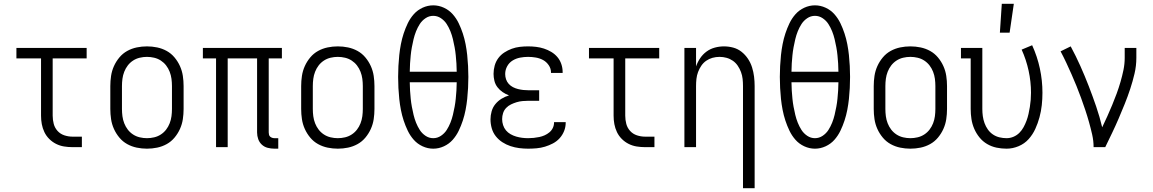

<svg xmlns="http://www.w3.org/2000/svg" viewBox="-20 -771 6040 1006"><path d="M409 0H360Q338 0 316 -3.5Q294 -7 274 -17Q254 -27 238 -43Q222 -59 212.5 -79Q203 -99 199 -120.5Q195 -142 195 -165V-465H66V-520H434V-465H256V-165Q256 -143 261.5 -122Q267 -101 281.5 -85Q296 -69 317 -62Q338 -55 360 -55H409Z M750 8Q723 8 696.5 2.5Q670 -3 646.5 -16Q623 -29 605.5 -50Q588 -71 577 -95.5Q566 -120 562 -146.5Q558 -173 558 -200V-320Q558 -347 562 -373.5Q566 -400 577 -424.5Q588 -449 605.5 -470Q623 -491 646.5 -504Q670 -517 696.5 -522.5Q723 -528 750 -528Q777 -528 803.5 -522.5Q830 -517 853.5 -504Q877 -491 894.5 -470Q912 -449 923 -424.5Q934 -400 938 -373.5Q942 -347 942 -320V-200Q942 -173 938 -146.5Q934 -120 923 -95.5Q912 -71 894.5 -50Q877 -29 853.5 -16Q830 -3 803.5 2.5Q777 8 750 8ZM750 -47Q769 -47 788 -51.5Q807 -56 823 -66.5Q839 -77 850.5 -92Q862 -107 869 -125Q876 -143 878.5 -162Q881 -181 881 -200V-320Q881 -339 878.5 -358Q876 -377 869 -395Q862 -413 850.5 -428Q839 -443 823 -453.5Q807 -464 788 -468.5Q769 -473 750 -473Q731 -473 712 -468.5Q693 -464 677 -453.5Q661 -443 649.5 -428Q638 -413 631 -395Q624 -377 621.5 -358Q619 -339 619 -320V-200Q619 -181 621.5 -162Q624 -143 631 -125Q638 -107 649.5 -92Q661 -77 677 -66.5Q693 -56 712 -51.5Q731 -47 750 -47Z M1438 8H1418Q1400 8 1382.5 3.5Q1365 -1 1352 -13Q1339 -25 1333 -42Q1327 -59 1327 -77V-465H1173V0H1112V-465H1043V-520H1457V-465H1388V-77Q1388 -71 1389.5 -65Q1391 -59 1395.5 -55Q1400 -51 1406 -49Q1412 -47 1418 -47H1438Z M1750 8Q1723 8 1696.5 2.5Q1670 -3 1646.5 -16Q1623 -29 1605.5 -50Q1588 -71 1577 -95.5Q1566 -120 1562 -146.5Q1558 -173 1558 -200V-320Q1558 -347 1562 -373.5Q1566 -400 1577 -424.5Q1588 -449 1605.5 -470Q1623 -491 1646.5 -504Q1670 -517 1696.5 -522.5Q1723 -528 1750 -528Q1777 -528 1803.5 -522.5Q1830 -517 1853.5 -504Q1877 -491 1894.5 -470Q1912 -449 1923 -424.5Q1934 -400 1938 -373.5Q1942 -347 1942 -320V-200Q1942 -173 1938 -146.5Q1934 -120 1923 -95.5Q1912 -71 1894.5 -50Q1877 -29 1853.5 -16Q1830 -3 1803.5 2.5Q1777 8 1750 8ZM1750 -47Q1769 -47 1788 -51.5Q1807 -56 1823 -66.5Q1839 -77 1850.5 -92Q1862 -107 1869 -125Q1876 -143 1878.5 -162Q1881 -181 1881 -200V-320Q1881 -339 1878.5 -358Q1876 -377 1869 -395Q1862 -413 1850.5 -428Q1839 -443 1823 -453.5Q1807 -464 1788 -468.5Q1769 -473 1750 -473Q1731 -473 1712 -468.5Q1693 -464 1677 -453.5Q1661 -443 1649.5 -428Q1638 -413 1631 -395Q1624 -377 1621.5 -358Q1619 -339 1619 -320V-200Q1619 -181 1621.5 -162Q1624 -143 1631 -125Q1638 -107 1649.5 -92Q1661 -77 1677 -66.5Q1693 -56 1712 -51.5Q1731 -47 1750 -47Z M2250 8Q2221 8 2194 -4.5Q2167 -17 2148 -38.5Q2129 -60 2116.5 -86Q2104 -112 2095 -139.5Q2086 -167 2080.5 -195.5Q2075 -224 2072 -252.5Q2069 -281 2067.5 -310Q2066 -339 2066 -368Q2066 -396 2067.5 -425Q2069 -454 2072 -482.5Q2075 -511 2080.5 -539.5Q2086 -568 2095 -595.5Q2104 -623 2116.5 -649Q2129 -675 2148 -696.5Q2167 -718 2194 -730.5Q2221 -743 2250 -743Q2279 -743 2306 -730.5Q2333 -718 2352 -696.5Q2371 -675 2383.5 -649Q2396 -623 2405 -595.5Q2414 -568 2419.5 -539.5Q2425 -511 2428 -482.5Q2431 -454 2432.5 -425Q2434 -396 2434 -368Q2434 -339 2432.5 -310Q2431 -281 2428 -252.5Q2425 -224 2419.5 -195.5Q2414 -167 2405 -139.5Q2396 -112 2383.5 -86Q2371 -60 2352 -38.5Q2333 -17 2306 -4.5Q2279 8 2250 8ZM2373 -395Q2373 -417 2371.5 -438.5Q2370 -460 2368 -481Q2366 -502 2362 -523.5Q2358 -545 2353 -566Q2348 -587 2340 -607Q2332 -627 2320.5 -645Q2309 -663 2290.5 -675.5Q2272 -688 2250 -688Q2228 -688 2209.5 -675.5Q2191 -663 2179.5 -645Q2168 -627 2160 -607Q2152 -587 2147 -566Q2142 -545 2138 -523.5Q2134 -502 2132 -481Q2130 -460 2128.5 -438.5Q2127 -417 2127 -395ZM2250 -47Q2272 -47 2290.5 -59.5Q2309 -72 2320.5 -90Q2332 -108 2340 -128Q2348 -148 2353 -169Q2358 -190 2362 -211.5Q2366 -233 2368 -254Q2370 -275 2371.5 -296.5Q2373 -318 2373 -340H2127Q2127 -318 2128.5 -296.5Q2130 -275 2132 -254Q2134 -233 2138 -211.5Q2142 -190 2147 -169Q2152 -148 2160 -128Q2168 -108 2179.5 -90Q2191 -72 2209.5 -59.5Q2228 -47 2250 -47Z M2747 8Q2724 8 2700.5 5Q2677 2 2654.5 -5.5Q2632 -13 2612 -26Q2592 -39 2577.5 -57.5Q2563 -76 2556.5 -99Q2550 -122 2550 -146Q2550 -167 2556 -188Q2562 -209 2575.5 -225.5Q2589 -242 2607.5 -253.5Q2626 -265 2647 -271Q2629 -278 2613.5 -288.5Q2598 -299 2586.5 -314Q2575 -329 2570.5 -347.5Q2566 -366 2566 -384Q2566 -406 2572 -427.5Q2578 -449 2591 -466.5Q2604 -484 2622.5 -496Q2641 -508 2661.5 -515.5Q2682 -523 2703.5 -525.5Q2725 -528 2747 -528Q2768 -528 2789 -525.5Q2810 -523 2830 -516.5Q2850 -510 2868.5 -499Q2887 -488 2900.5 -472Q2914 -456 2921 -435.5Q2928 -415 2928 -394V-389H2867V-392Q2867 -412 2855 -429.5Q2843 -447 2825.5 -456.5Q2808 -466 2787.5 -469.5Q2767 -473 2747 -473Q2726 -473 2705 -469Q2684 -465 2666 -454Q2648 -443 2637.5 -424Q2627 -405 2627 -383Q2627 -369 2631.5 -355.5Q2636 -342 2645.5 -331.5Q2655 -321 2667.5 -314.5Q2680 -308 2694 -304.5Q2708 -301 2722 -299.5Q2736 -298 2750 -298H2805V-243H2750Q2734 -243 2718 -241.5Q2702 -240 2687 -235.5Q2672 -231 2657.5 -224Q2643 -217 2632 -205.5Q2621 -194 2616 -178.5Q2611 -163 2611 -147Q2611 -131 2616 -115.5Q2621 -100 2631 -88Q2641 -76 2655 -68Q2669 -60 2684.5 -55.5Q2700 -51 2715.5 -49Q2731 -47 2747 -47Q2762 -47 2776.5 -48.5Q2791 -50 2805.5 -53Q2820 -56 2833.5 -62Q2847 -68 2858.5 -77.5Q2870 -87 2876.5 -100.5Q2883 -114 2883 -129V-131H2944V-128Q2944 -105 2935.5 -84Q2927 -63 2912 -46.5Q2897 -30 2877 -19.5Q2857 -9 2835.5 -2.5Q2814 4 2791.5 6Q2769 8 2747 8Z M3409 0H3360Q3338 0 3316 -3.5Q3294 -7 3274 -17Q3254 -27 3238 -43Q3222 -59 3212.5 -79Q3203 -99 3199 -120.5Q3195 -142 3195 -165V-465H3066V-520H3434V-465H3256V-165Q3256 -143 3261.5 -122Q3267 -101 3281.5 -85Q3296 -69 3317 -62Q3338 -55 3360 -55H3409Z M3873 215V-320Q3873 -339 3871 -357.5Q3869 -376 3862.5 -393.5Q3856 -411 3845.5 -426.5Q3835 -442 3820 -452.5Q3805 -463 3787 -468Q3769 -473 3750 -473Q3731 -473 3713 -468Q3695 -463 3680 -452.5Q3665 -442 3654.5 -426.5Q3644 -411 3637.5 -393.5Q3631 -376 3629 -357.5Q3627 -339 3627 -320V0H3566V-520H3627V-423Q3635 -446 3648.5 -466Q3662 -486 3681.5 -500.5Q3701 -515 3725 -521.5Q3749 -528 3773 -528Q3798 -528 3822 -521.5Q3846 -515 3865.5 -499.5Q3885 -484 3899 -463Q3913 -442 3920.5 -418Q3928 -394 3931 -369.5Q3934 -345 3934 -320V215Z M4250 8Q4221 8 4194 -4.5Q4167 -17 4148 -38.5Q4129 -60 4116.5 -86Q4104 -112 4095 -139.5Q4086 -167 4080.5 -195.5Q4075 -224 4072 -252.5Q4069 -281 4067.5 -310Q4066 -339 4066 -368Q4066 -396 4067.5 -425Q4069 -454 4072 -482.5Q4075 -511 4080.5 -539.5Q4086 -568 4095 -595.5Q4104 -623 4116.5 -649Q4129 -675 4148 -696.5Q4167 -718 4194 -730.5Q4221 -743 4250 -743Q4279 -743 4306 -730.5Q4333 -718 4352 -696.5Q4371 -675 4383.5 -649Q4396 -623 4405 -595.5Q4414 -568 4419.5 -539.5Q4425 -511 4428 -482.5Q4431 -454 4432.5 -425Q4434 -396 4434 -368Q4434 -339 4432.5 -310Q4431 -281 4428 -252.5Q4425 -224 4419.5 -195.5Q4414 -167 4405 -139.5Q4396 -112 4383.5 -86Q4371 -60 4352 -38.5Q4333 -17 4306 -4.5Q4279 8 4250 8ZM4373 -395Q4373 -417 4371.5 -438.5Q4370 -460 4368 -481Q4366 -502 4362 -523.5Q4358 -545 4353 -566Q4348 -587 4340 -607Q4332 -627 4320.5 -645Q4309 -663 4290.5 -675.5Q4272 -688 4250 -688Q4228 -688 4209.5 -675.5Q4191 -663 4179.5 -645Q4168 -627 4160 -607Q4152 -587 4147 -566Q4142 -545 4138 -523.5Q4134 -502 4132 -481Q4130 -460 4128.5 -438.5Q4127 -417 4127 -395ZM4250 -47Q4272 -47 4290.5 -59.5Q4309 -72 4320.5 -90Q4332 -108 4340 -128Q4348 -148 4353 -169Q4358 -190 4362 -211.5Q4366 -233 4368 -254Q4370 -275 4371.5 -296.5Q4373 -318 4373 -340H4127Q4127 -318 4128.5 -296.5Q4130 -275 4132 -254Q4134 -233 4138 -211.5Q4142 -190 4147 -169Q4152 -148 4160 -128Q4168 -108 4179.5 -90Q4191 -72 4209.5 -59.5Q4228 -47 4250 -47Z M4750 8Q4723 8 4696.5 2.5Q4670 -3 4646.5 -16Q4623 -29 4605.5 -50Q4588 -71 4577 -95.5Q4566 -120 4562 -146.5Q4558 -173 4558 -200V-320Q4558 -347 4562 -373.5Q4566 -400 4577 -424.5Q4588 -449 4605.5 -470Q4623 -491 4646.5 -504Q4670 -517 4696.5 -522.5Q4723 -528 4750 -528Q4777 -528 4803.5 -522.5Q4830 -517 4853.5 -504Q4877 -491 4894.5 -470Q4912 -449 4923 -424.5Q4934 -400 4938 -373.5Q4942 -347 4942 -320V-200Q4942 -173 4938 -146.5Q4934 -120 4923 -95.5Q4912 -71 4894.5 -50Q4877 -29 4853.5 -16Q4830 -3 4803.5 2.5Q4777 8 4750 8ZM4750 -47Q4769 -47 4788 -51.5Q4807 -56 4823 -66.5Q4839 -77 4850.5 -92Q4862 -107 4869 -125Q4876 -143 4878.5 -162Q4881 -181 4881 -200V-320Q4881 -339 4878.5 -358Q4876 -377 4869 -395Q4862 -413 4850.5 -428Q4839 -443 4823 -453.5Q4807 -464 4788 -468.5Q4769 -473 4750 -473Q4731 -473 4712 -468.5Q4693 -464 4677 -453.5Q4661 -443 4649.5 -428Q4638 -413 4631 -395Q4624 -377 4621.5 -358Q4619 -339 4619 -320V-200Q4619 -181 4621.5 -162Q4624 -143 4631 -125Q4638 -107 4649.5 -92Q4661 -77 4677 -66.5Q4693 -56 4712 -51.5Q4731 -47 4750 -47Z M5254 8Q5227 8 5201 2.5Q5175 -3 5152 -16.5Q5129 -30 5112 -51Q5095 -72 5084.5 -96.5Q5074 -121 5070 -147Q5066 -173 5066 -200V-465H5015V-520H5127V-200Q5127 -181 5129.5 -162.5Q5132 -144 5138.5 -126Q5145 -108 5156 -92.5Q5167 -77 5182.5 -66.5Q5198 -56 5216.5 -51.5Q5235 -47 5254 -47Q5273 -47 5290.5 -54.5Q5308 -62 5321 -75Q5334 -88 5343 -104.5Q5352 -121 5358.5 -138.5Q5365 -156 5369 -174Q5373 -192 5376 -210.5Q5379 -229 5380.5 -247.5Q5382 -266 5382 -285Q5382 -343 5369.5 -400.5Q5357 -458 5333 -511L5388 -534Q5415 -475 5428.5 -412Q5442 -349 5442 -285Q5442 -252 5438.5 -220Q5435 -188 5426.5 -156.5Q5418 -125 5404.5 -95.5Q5391 -66 5369.5 -42Q5348 -18 5317 -5Q5286 8 5254 8ZM5219 -600 5229 -751H5292L5270 -600Z M5710 0Q5710 -33 5702.5 -66Q5695 -99 5686 -131Q5677 -163 5666.5 -194.5Q5656 -226 5644.5 -257.5Q5633 -289 5620.5 -320Q5608 -351 5594.5 -381.5Q5581 -412 5567 -442Q5553 -472 5537 -502L5590 -528Q5617 -478 5640.5 -425.5Q5664 -373 5684.5 -320Q5705 -267 5723.5 -213Q5742 -159 5755 -104Q5769 -133 5782 -162Q5795 -191 5807.5 -221Q5820 -251 5831 -281Q5842 -311 5851 -342Q5860 -373 5866.5 -404.5Q5873 -436 5873 -468V-520H5934V-468Q5934 -426 5924.5 -385.5Q5915 -345 5902 -305.5Q5889 -266 5873.5 -227.5Q5858 -189 5841.5 -150.5Q5825 -112 5807 -74.5Q5789 -37 5771 0Z"/></svg>

Font: Iosevka Fixed SS04 Light
Style: Regular
Weight: 300
Monospace: yes
Designer: Belleve Invis
Foundry: Belleve Invis
Version: Version 32.5.0